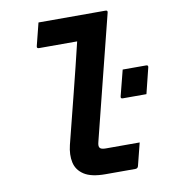

<svg xmlns="http://www.w3.org/2000/svg" viewBox="-84 -822 793 894"><g transform="rotate(-10 313.0 -375.0)"><path d="M158 -750H475Q486 -750 483 -739Q446 -592 409.5 -447Q373 -302 336 -154Q330 -132 338 -125Q344 -118 365 -118H525Q518 -92 511.5 -64.5Q505 -37 498 -11Q495 0 484 0H342Q276 0 242 -22Q208 -44 200 -81Q192 -118 203 -163Q233 -282 262.5 -398.5Q292 -515 320 -632H140Q128 -632 131 -643Q138 -669 144.5 -696.5Q151 -724 158 -750ZM595 -334H483Q472 -334 475 -345L506 -466H617Q628 -466 625 -455Z"/></g></svg>

Font: Recursive Mn Lnr St
Style: Bold Italic
Weight: 700
Italic angle: -15°
Monospace: yes
Version: Version 1.079;hotconv 1.0.112;makeotfexe 2.5.65598; ttfautoh